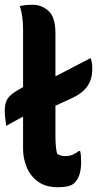

<svg xmlns="http://www.w3.org/2000/svg" viewBox="-27 -777 408 807"><path d="M354 -533Q361 -512 361 -488Q361 -442 338.5 -412Q316 -382 270 -362L209 -334L206 -333V-205Q206 -158 213 -131Q219 -127 226.5 -124Q234 -121 245 -121Q265 -121 278 -126.5Q291 -132 304 -142H310Q314 -126 314 -98Q314 -65 307 -43.5Q300 -22 287 -9Q276 2 258 6Q240 10 217 10Q164 10 131.5 -14.5Q99 -39 84.5 -76Q70 -113 70 -150V-287L-1 -248Q-3 -262 -5 -280Q-7 -298 -7 -311Q-7 -346 6.5 -364.5Q20 -383 53 -401L70 -411V-654Q70 -680 66.5 -706.5Q63 -733 56 -751Q77 -757 110 -757Q148 -757 177 -731Q206 -705 206 -637V-456Z"/></svg>

Font: Recursive Sn Csl St
Style: Bold
Weight: 700
Version: Version 1.079;hotconv 1.0.112;makeotfexe 2.5.65598; ttfautoh